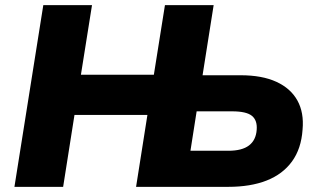

<svg xmlns="http://www.w3.org/2000/svg" viewBox="-20 -725 1238 745"><path d="M36 0 148 -705H337L294 -435H577L620 -705H809L766 -433H914Q997 -433 1052.5 -407.5Q1108 -382 1134 -335Q1160 -288 1154 -222Q1149 -148 1113 -98.5Q1077 -49 1014.5 -24.5Q952 0 866 0H508L552 -279H269L225 0ZM719 -140H866Q919 -140 946 -160.5Q973 -181 976 -221Q979 -258 957.5 -275.5Q936 -293 881 -293H743Z"/></svg>

Font: Nunito Sans 9pt Black
Style: Italic
Weight: 900
Italic angle: -9°
Version: Version 3.101;gftools[0.9.27]